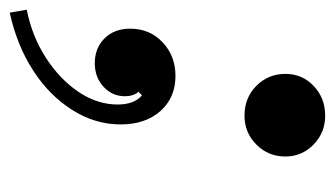

<svg xmlns="http://www.w3.org/2000/svg" viewBox="-194 -333 689 395"><g transform="rotate(90 150.5 -135.5)"><path d="M-21 189 -27 154Q28 143 72 114.5Q116 86 142 47.5Q168 9 168 -33Q168 -59 157 -74.5Q146 -90 128 -90L163 -97L131 -65L127 -82Q138 -82 144.5 -72.5Q151 -63 151 -48Q151 -22 131.5 -4Q112 14 83 14Q52 14 32 -6Q12 -26 12 -59Q12 -99 40 -125.5Q68 -152 109 -152Q154 -152 181.5 -121Q209 -90 209 -39Q209 13 179.5 60Q150 107 98.5 140.5Q47 174 -21 189ZM191 -294Q154 -294 129.5 -318.5Q105 -343 105 -378Q105 -413 130 -436.5Q155 -460 191 -460Q226 -460 250.5 -436Q275 -412 275 -378Q275 -343 250.5 -318.5Q226 -294 191 -294Z"/></g></svg>

Font: Baskervville
Style: Bold Italic
Weight: 700
Italic angle: -18°
Version: Version 1.100